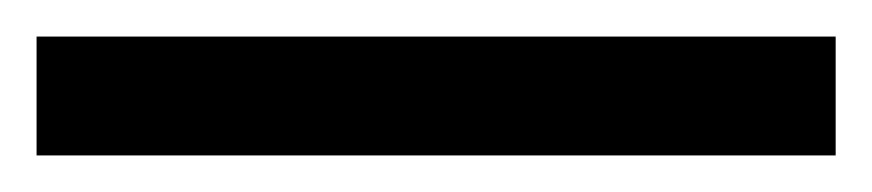

<svg xmlns="http://www.w3.org/2000/svg" viewBox="-22 70 477 105"><path d="M435 155H-2V90H435Z"/></svg>

Font: Noto Sans Kawi Medium
Style: Regular
Weight: 500
Designer: Fadhl Haqq
Version: Version 1.000